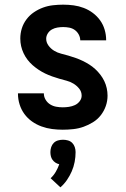

<svg xmlns="http://www.w3.org/2000/svg" viewBox="-20 -548 540 823"><path d="M249 8Q226 8 203 5Q180 2 158 -6Q136 -14 117 -27.5Q98 -41 84.5 -59.5Q71 -78 64 -100.5Q57 -123 57 -146V-148H168V-147Q168 -133 175.5 -120.5Q183 -108 195 -100.5Q207 -93 221 -90.5Q235 -88 249 -88Q262 -88 275.5 -90Q289 -92 301 -97.5Q313 -103 321.5 -114Q330 -125 330 -138Q330 -155 319.5 -168Q309 -181 295 -189.5Q281 -198 265.5 -202Q250 -206 234.5 -210.5Q219 -215 203.5 -220.5Q188 -226 173.5 -233Q159 -240 145.5 -249Q132 -258 120 -268.5Q108 -279 98 -292Q88 -305 81 -320Q74 -335 70.5 -350.5Q67 -366 67 -383Q67 -405 73.5 -426Q80 -447 93.5 -465Q107 -483 125.5 -495.5Q144 -508 164.5 -515.5Q185 -523 207 -525.5Q229 -528 251 -528Q274 -528 296 -525Q318 -522 339 -514Q360 -506 378 -492.5Q396 -479 409 -461Q422 -443 428.5 -421Q435 -399 435 -377V-375H324Q324 -388 317.5 -400Q311 -412 300.5 -419.5Q290 -427 277 -429.5Q264 -432 251 -432Q239 -432 226.5 -430Q214 -428 203 -422Q192 -416 185 -405Q178 -394 178 -382Q178 -366 188 -352.5Q198 -339 212 -330.5Q226 -322 242 -318Q258 -314 273.5 -309.5Q289 -305 304.5 -299.5Q320 -294 334.5 -287Q349 -280 362.5 -271.5Q376 -263 388 -252Q400 -241 410 -228Q420 -215 427 -200.5Q434 -186 437.5 -170Q441 -154 441 -138Q441 -115 433.5 -93.5Q426 -72 412 -54Q398 -36 378.5 -24Q359 -12 338 -4.5Q317 3 294 5.5Q271 8 249 8ZM239 255 197 216Q210 204 219 188.5Q228 173 234 156Q225 154 217.5 149Q210 144 205 137Q200 130 198 121.5Q196 113 196 104Q196 93 199.5 82.5Q203 72 210.5 64.5Q218 57 228.5 54Q239 51 250 51Q261 51 271.5 54Q282 57 289.5 64.5Q297 72 300.5 82.5Q304 93 304 104Q304 125 300 146Q296 167 287.5 186.5Q279 206 267 223.5Q255 241 239 255Z"/></svg>

Font: Iosevka SS18
Style: Bold
Weight: 700
Monospace: yes
Designer: Belleve Invis
Foundry: Belleve Invis
Version: Version 25.1.1; ttfautohint (v1.8.4)